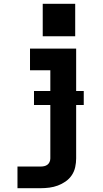

<svg xmlns="http://www.w3.org/2000/svg" viewBox="-20 -776 540 1011"><path d="M72 215V101H193Q203 101 212.5 99Q222 97 229.5 91.5Q237 86 241 77Q245 68 245 58V-406H138V-520H381V58Q381 81 376 104Q371 127 358 146.5Q345 166 325.5 179.5Q306 193 284.5 201Q263 209 240 212Q217 215 193 215ZM205 -585V-756H376V-585ZM159 -223V-297H421V-223Z"/></svg>

Font: Iosevka SS04 Heavy
Style: Regular
Weight: 900
Monospace: yes
Designer: Belleve Invis
Foundry: Belleve Invis
Version: Version 19.0.0; ttfautohint (v1.8.4)